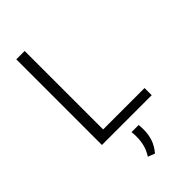

<svg xmlns="http://www.w3.org/2000/svg" viewBox="-265 -711 1013 1013"><g transform="rotate(-45 242.0 -204.5)"><path d="M143.5 0H81V-639H143.5ZM113.5 -53.5H452.5V0H113.5ZM292.5 62.5Q293 68.5 293.8 77.2Q294.5 86 294.5 96.5Q294.5 135 283.8 167Q273 199 247 230L208.5 215Q225.5 189 233.5 160.5Q241.5 132 241.5 97.5Q241.5 88 241 79.5Q240.5 71 239.5 62.5Z"/></g></svg>

Font: Anek Latin Light
Style: Regular
Weight: 300
Designer: Yesha Goshar
Foundry: Ek Type
Version: Version 1.003